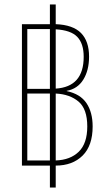

<svg xmlns="http://www.w3.org/2000/svg" viewBox="-20 -780 495 858"><path d="M78 -40V-672H203V-760H229V-672Q306 -669 342 -632.5Q378 -596 378 -527Q378 -466 352.5 -424.5Q327 -383 278 -374V-373Q339 -360 366.5 -319Q394 -278 394 -215Q394 -129 349 -84.5Q304 -40 229 -40V58H203V-40ZM102 -383H203V-650H102ZM354 -526Q354 -585 325.5 -615Q297 -645 229 -649V-384Q354 -392 354 -526ZM102 -63H203V-362H102ZM370 -215Q370 -293 331 -326Q292 -359 229 -362V-63Q294 -65 332 -102Q370 -139 370 -215Z"/></svg>

Font: Noto Sans Thai UI Cond Thin
Style: Regular
Weight: 100
Width: 3
Designer: Monotype Design Team
Foundry: Monotype Imaging Inc.
Version: Version 2.000